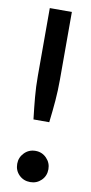

<svg xmlns="http://www.w3.org/2000/svg" viewBox="-85 -754 377 797"><g transform="rotate(10 104.0 -355.0)"><path d="M138 -251H71.5Q65.5 -301.5 61.8 -344Q58 -386.5 58 -432V-718H151V-432Q151 -386.5 147.5 -344Q144 -301.5 138 -251ZM103 7.5Q75 7.5 56 -11.2Q37 -30 37 -58Q37 -85 56 -104.5Q75 -124 103 -124Q130.5 -124 149.5 -104.5Q168.5 -85 168.5 -58Q168.5 -30 149.5 -11.2Q130.5 7.5 103 7.5Z"/></g></svg>

Font: Verano Sans Medium
Style: Regular
Weight: 500
Designer: Lukasz Dziedzic with Adam Twardoch and Botio Nikoltchev
Foundry: tyPoland Lukasz Dziedzic
Version: Version 3.001;December 28, 2019;FontCreator 12.0.0.2547 64-b